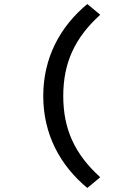

<svg xmlns="http://www.w3.org/2000/svg" viewBox="-20 -753 639 950"><path d="M412 177 476 124C349 9 293 -115 293 -278C293 -441 349 -565 476 -680L412 -733C278 -622 194 -468 194 -278C194 -88 278 66 412 177Z"/></svg>

Font: Source Code Pro Semibold
Style: Regular
Weight: 600
Monospace: yes
Designer: Paul D. Hunt
Foundry: Adobe Systems Incorporated
Version: Version 1.017;PS 1.000;hotconv 1.0.70;makeotf.lib2.5.5900